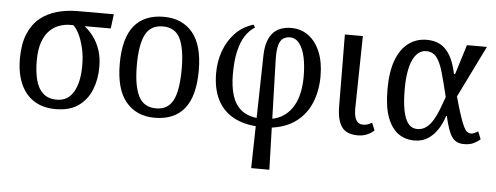

<svg xmlns="http://www.w3.org/2000/svg" viewBox="-51 -680 2719 1053"><g transform="rotate(5 1308.5 -153.5)"><path d="M264 10Q194 10 145 -21Q96 -52 70.5 -110.5Q45 -169 45 -249Q45 -330 68 -385Q91 -440 131 -473Q171 -506 224.5 -521Q278 -536 339 -536H537L527 -457H383Q410 -436 433 -405Q456 -374 469.5 -333Q483 -292 483 -241Q483 -172 460 -115Q437 -58 389 -24Q341 10 264 10ZM266 -42Q327 -42 358 -95.5Q389 -149 389 -240Q389 -293 379 -335.5Q369 -378 354 -409.5Q339 -441 321 -457H302Q276 -457 247 -447.5Q218 -438 193.5 -415Q169 -392 153.5 -350.5Q138 -309 138 -246Q138 -186 150 -139.5Q162 -93 190.5 -67.5Q219 -42 266 -42Z M809 10Q709 10 651 -59Q593 -128 593 -269Q593 -409 648.5 -477.5Q704 -546 812 -546Q913 -546 970.5 -477.5Q1028 -409 1028 -269Q1028 -128 972.5 -59Q917 10 809 10ZM812 -42Q857 -42 884 -67.5Q911 -93 922.5 -144Q934 -195 934 -269Q934 -381 906.5 -437Q879 -493 811 -493Q743 -493 715 -437Q687 -381 687 -269Q687 -157 715.5 -99.5Q744 -42 812 -42Z M1361 239 1374 -382Q1375 -428 1386 -459.5Q1397 -491 1415.5 -510Q1434 -529 1459 -537.5Q1484 -546 1513 -546Q1568 -546 1609 -515.5Q1650 -485 1673 -429Q1696 -373 1696 -296Q1696 -215 1668.5 -149Q1641 -83 1584.5 -41.5Q1528 0 1443 9L1442 -39Q1487 -46 1518 -68.5Q1549 -91 1568 -124Q1587 -157 1595.5 -198.5Q1604 -240 1604 -286Q1604 -346 1594 -392.5Q1584 -439 1563 -466.5Q1542 -494 1510 -494Q1491 -494 1475 -484.5Q1459 -475 1450.5 -448Q1442 -421 1443 -367L1461 239ZM1374 8Q1298 4 1241.5 -27Q1185 -58 1154.5 -117.5Q1124 -177 1124 -265Q1124 -327 1144 -384Q1164 -441 1204 -484Q1244 -527 1305 -546L1315 -531Q1284 -512 1262 -478Q1240 -444 1228 -392Q1216 -340 1216 -265Q1216 -198 1231.5 -148.5Q1247 -99 1282 -70.5Q1317 -42 1375 -37Z M1927 9Q1865 9 1839 -27.5Q1813 -64 1812 -138L1809 -536H1908L1901 -134Q1901 -108 1906 -90Q1911 -72 1922 -62Q1933 -52 1950 -52Q1967 -52 1977.5 -56Q1988 -60 2000 -67L2017 -26Q2003 -12 1980 -1.5Q1957 9 1927 9Z M2239 10Q2188 10 2150 -17Q2112 -44 2090 -102.5Q2068 -161 2068 -257Q2068 -354 2092 -418Q2116 -482 2159.5 -514Q2203 -546 2260 -546Q2301 -546 2332 -530Q2363 -514 2386.5 -476.5Q2410 -439 2424 -372H2430L2481 -536H2591L2451 -251Q2469 -186 2482 -147Q2495 -108 2505 -88Q2515 -68 2524.5 -61.5Q2534 -55 2544 -55Q2554 -55 2564 -59.5Q2574 -64 2584 -70L2601 -28Q2585 -14 2564 -4Q2543 6 2512 6Q2489 6 2472.5 -2Q2456 -10 2444.5 -27Q2433 -44 2423.5 -72Q2414 -100 2405 -139H2401Q2389 -99 2367 -65Q2345 -31 2313.5 -10.5Q2282 10 2239 10ZM2249 -54Q2277 -54 2298 -69.5Q2319 -85 2335 -111.5Q2351 -138 2364 -171.5Q2377 -205 2390 -242Q2371 -322 2355.5 -376Q2340 -430 2319 -457Q2298 -484 2262 -484Q2239 -484 2220.5 -470Q2202 -456 2189 -429Q2176 -402 2169 -361Q2162 -320 2162 -266Q2162 -195 2171.5 -148Q2181 -101 2200 -77.5Q2219 -54 2249 -54Z"/></g></svg>

Font: Noto Serif SemiCondensed
Style: Regular
Weight: 400
Width: 4
Designer: Monotype Design Team
Foundry: Monotype Imaging Inc.
Version: Version 2.013